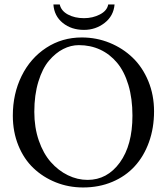

<svg xmlns="http://www.w3.org/2000/svg" viewBox="-20 -825 742 855"><path d="M490.2 -805.2Q485.8 -753.9 445.8 -722.9Q405.8 -691.9 354 -691.9Q297.9 -691.9 259.5 -722.9Q221.2 -753.9 217.8 -805.2H246.1Q252 -776.9 282.2 -760.5Q312.5 -744.1 354 -744.1Q393.1 -744.1 425 -760.7Q457 -777.3 461.9 -805.2ZM331.1 -624Q295.4 -624 261.5 -606.7Q227.5 -589.4 198.2 -554.9Q168.9 -520.5 150.9 -461.4Q132.8 -402.3 132.8 -327.1Q132.8 -257.3 152.8 -199.2Q172.9 -141.1 206.3 -103.3Q239.7 -65.4 282.2 -44.7Q324.7 -23.9 370.1 -23.9Q457.5 -23.9 513.7 -101.3Q569.8 -178.7 569.8 -310.1Q569.8 -386.2 551.8 -446.5Q533.7 -506.8 501.5 -545.4Q469.2 -584 426 -604Q382.8 -624 331.1 -624ZM666 -329.1Q666 -254.9 643.3 -191.9Q620.6 -128.9 579.8 -84.5Q539.1 -40 480 -15.1Q420.9 9.8 350.1 9.8Q285.6 9.8 228.8 -12.9Q171.9 -35.6 129.2 -76.2Q86.4 -116.7 61.8 -177.2Q37.1 -237.8 37.1 -310.1Q37.1 -407.2 76.2 -486.6Q115.2 -565.9 185.8 -612.1Q256.3 -658.2 344.2 -658.2Q409.7 -658.2 468.3 -634.3Q526.9 -610.4 570.8 -568.1Q614.7 -525.9 640.4 -463.9Q666 -401.9 666 -329.1Z"/></svg>

Font: Linux Libertine G
Style: Regular
Weight: 400
Designer: Philipp H. Poll
Foundry: Philipp H. Poll
Version: Version 4.7.5